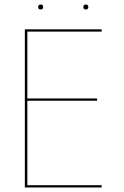

<svg xmlns="http://www.w3.org/2000/svg" viewBox="-20 -830 550 850"><path d="M349 -799Q349 -810 360 -810Q371 -810 371 -799Q371 -788 360 -788Q349 -788 349 -799ZM149 -799Q149 -810 160 -810Q171 -810 171 -799Q171 -788 160 -788Q149 -788 149 -799ZM90 -700H430V-690H101V-394H410V-384H101V-10H430V0H90Z"/></svg>

Font: Jost* Hairline
Style: Regular
Weight: 100
Version: Version 3.7